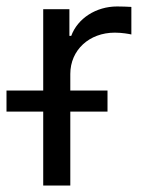

<svg xmlns="http://www.w3.org/2000/svg" viewBox="-57 -574 449 594"><path d="M76.7 0H160.5V-228.7H275.6V-294H160.5V-345.2C160.5 -419 218.8 -473 298.3 -473C320.7 -473 343.8 -468.8 349.4 -467.3V-552.6C339.8 -553.3 317.8 -554 305.4 -554C240.1 -554 183.2 -517 163.4 -463.1H157.7V-545.5H76.7V-294H-36.9V-228.7H76.7Z"/></svg>

Font: Margiela Sans
Style: Regular
Weight: 400
Designer: Stefan Endress, Andreas Faust
Version: Version 1.100;FEAKit 1.0